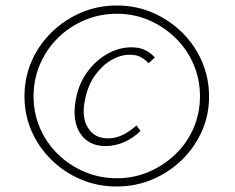

<svg xmlns="http://www.w3.org/2000/svg" viewBox="-20 -583 854 698"><path d="M404 95Q335 95 274.5 69.5Q214 44 167.5 -1.5Q121 -47 95 -106Q69 -165 69 -233Q69 -301 95 -360.5Q121 -420 167.5 -465.5Q214 -511 274.5 -537Q335 -563 405 -563Q474 -563 534.5 -537Q595 -511 641.5 -465.5Q688 -420 714 -360Q740 -300 740 -232Q740 -164 713.5 -105Q687 -46 640.5 -1Q594 44 533.5 69.5Q473 95 404 95ZM364 -52Q321 -52 293 -74.5Q265 -97 255.5 -136.5Q246 -176 257 -228Q268 -282 298.5 -323Q329 -364 371 -387.5Q413 -411 458 -411Q487 -411 507.5 -401Q528 -391 543 -374L520 -353Q507 -367 491.5 -375.5Q476 -384 452 -384Q417 -384 383.5 -364Q350 -344 325 -308.5Q300 -273 290 -225Q275 -159 299 -119.5Q323 -80 372 -80Q401 -80 427 -93Q453 -106 476 -127L491 -107Q462 -79 429.5 -65.5Q397 -52 364 -52ZM405 65Q467 65 521.5 41.5Q576 18 618 -22.5Q660 -63 683.5 -117Q707 -171 707 -233Q707 -295 683.5 -349.5Q660 -404 618 -445Q576 -486 521.5 -509.5Q467 -533 405 -533Q342 -533 287 -509.5Q232 -486 190.5 -445Q149 -404 125.5 -349.5Q102 -295 102 -233Q102 -171 125.5 -117Q149 -63 190.5 -22.5Q232 18 287 41.5Q342 65 405 65Z"/></svg>

Font: Ysabeau Office ExtraLight
Style: Italic
Weight: 250
Italic angle: -12°
Designer: Christian Thalmann (Catharsis Fonts)
Version: Version 2.001;gftools[0.9.30]; featfreeze: tnum,lnum,ss02